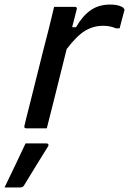

<svg xmlns="http://www.w3.org/2000/svg" viewBox="-77 -562 565 841"><path d="M128 0H38Q27 0 30 -11Q31 -17 39 -48.5Q47 -80 59 -127.5Q71 -175 84.5 -229.5Q98 -284 111.5 -337.5Q125 -391 136 -433Q144 -465 150 -490.5Q156 -516 160 -532H251Q262 -532 259 -521Q256 -507 250.5 -487.5Q245 -468 239 -443H256Q285 -493 320.5 -517.5Q356 -542 405 -542Q429 -542 444.5 -537Q460 -532 464 -527Q469 -522 468 -517Q462 -496 457.5 -478Q453 -460 447 -438H431Q421 -442 408 -445.5Q395 -449 374 -449Q332 -449 295.5 -427Q259 -405 215 -347Q201 -292 186 -231Q171 -170 156 -110.5Q141 -51 128 0ZM35 66H126Q132 66 134.5 70Q137 74 133 80Q106 123 81.5 163Q57 203 29 249Q27 253 23 256Q19 259 12 259H-57Q-33 209 -9.5 160Q14 111 35 66Z"/></svg>

Font: Recursive Sn Lnr St
Style: Italic
Weight: 400
Italic angle: -15°
Version: Version 1.079;hotconv 1.0.112;makeotfexe 2.5.65598; ttfautoh